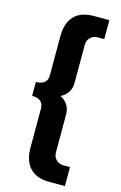

<svg xmlns="http://www.w3.org/2000/svg" viewBox="-161 -926 791 1252"><g transform="rotate(15 234.0 -300.0)"><path d="M54.7 -253C102 -253 131.7 -234 131.7 -188V79C131.7 162 165.8 260 306.6 260H413.3V132H369.3C330.8 132 300 104 300 64V-193C300 -249 270.3 -282 232.9 -300C270.3 -318 300 -350 300 -407V-664C300 -704 330.8 -732 369.3 -732H413.3V-860H306.6C165.8 -860 131.7 -762 131.7 -679V-412C131.7 -366 102 -347 54.7 -347Z"/></g></svg>

Font: Hussar
Style: BdWide
Weight: 700
Foundry: Cannot Into Space Fonts
Version: Version 2.00